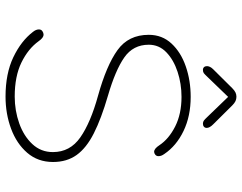

<svg xmlns="http://www.w3.org/2000/svg" viewBox="-106 -716 832 659"><g transform="rotate(90 309.5 -386.0)"><path d="M311 10.5Q232 10.5 176 -16.2Q120 -43 89 -83.5Q80.5 -94 80.5 -104Q80.5 -112 86.5 -116Q92.5 -120 98 -120Q104 -120 109.5 -115.8Q115 -111.5 121 -103Q147 -67 194.2 -44Q241.5 -21 311 -21Q359 -21 402.8 -36.5Q446.5 -52 474 -81.5Q501.5 -111 501.5 -152Q501.5 -211 451 -246.2Q400.5 -281.5 308 -307Q204 -336 151.5 -373.8Q99 -411.5 99 -481Q99 -527 129 -559.2Q159 -591.5 207.5 -608.2Q256 -625 312 -625Q378 -625 429 -600.5Q480 -576 508 -534.5Q512 -529 513.8 -524Q515.5 -519 515.5 -514.5Q515.5 -507.5 510.5 -503.5Q505.5 -499.5 500.5 -499.5Q495 -499.5 489.2 -504.2Q483.5 -509 478 -517.5Q456.5 -550 413.5 -571.8Q370.5 -593.5 312 -593.5Q267 -593.5 226 -580Q185 -566.5 159 -541.5Q133 -516.5 133 -481Q133 -427.5 176.8 -397Q220.5 -366.5 308 -341Q387 -318 437.2 -292.5Q487.5 -267 511.5 -233.5Q535.5 -200 535.5 -152.5Q535.5 -100.5 504 -64Q472.5 -27.5 421.2 -8.5Q370 10.5 311 10.5ZM406.5 -702Q418.5 -690 418.5 -680Q418.5 -674 414.5 -670.5Q410.5 -667 404 -667Q397.5 -667 393 -670.5Q388.5 -674 381 -682L312 -753.5L242.5 -681.5Q235 -673.5 230.8 -670.2Q226.5 -667 219.5 -667Q213.5 -667 210 -670.8Q206.5 -674.5 206.5 -681Q206.5 -685.5 209 -691Q211.5 -696.5 217 -702L282 -767.5Q290 -775.5 297 -778.8Q304 -782 311.5 -782Q319.5 -782 326.5 -778.8Q333.5 -775.5 341.5 -767.5Z"/></g></svg>

Font: Sono Monospace ExtraLight
Style: Regular
Weight: 250
Version: Version 2.112